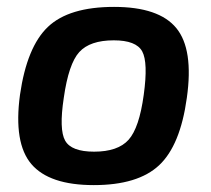

<svg xmlns="http://www.w3.org/2000/svg" viewBox="-20 -524 613 557"><path d="M311 -504Q441 -504 491.5 -442.5Q542 -381 522 -240Q503 -102 441.5 -44.5Q380 13 252 13Q123 13 71 -48Q19 -109 38 -249Q58 -388 119 -446Q180 -504 311 -504ZM310 -407Q241 -407 210 -373Q179 -339 165 -240Q151 -148 169 -116Q187 -84 253 -84Q322 -84 353 -118.5Q384 -153 397 -249Q410 -343 392.5 -375Q375 -407 310 -407Z"/></svg>

Font: Exo 2.0 Semi Bold
Style: Italic
Weight: 600
Italic angle: -8°
Designer: Natanael Gama
Version: Version 1.001;PS 001.001;hotconv 1.0.70;makeotf.lib2.5.58329